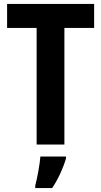

<svg xmlns="http://www.w3.org/2000/svg" viewBox="-20 -734 514 975"><path d="M307 0V-592H458V-714H16V-592H166V0ZM315 71V61H185C182 101 169 172 159 208V221H245C275 176 300 122 315 71Z"/></svg>

Font: Noto Sans Lao UI Cond
Style: Bold
Weight: 700
Width: 3
Designer: Monotype Design Team
Foundry: Monotype Imaging Inc.
Version: Version 2.000